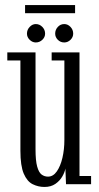

<svg xmlns="http://www.w3.org/2000/svg" viewBox="-20 -731 392 762"><path d="M156.5 11Q131.5 11 109.5 0Q87.5 -11 74.2 -42Q61 -73 61 -132.5V-491H9V-523H121V-138.5Q121 -93.5 127.5 -70Q134 -46.5 145.2 -38.2Q156.5 -30 170.5 -30Q191 -30 205.5 -50.8Q220 -71.5 227.8 -104.8Q235.5 -138 235.5 -175.5V-491H185V-523H295.5V-32.5H341.5V0H242L239.5 -62Q237 -47.5 227.2 -30.5Q217.5 -13.5 199.8 -1.2Q182 11 156.5 11ZM235 -562.5Q220 -562.5 209.5 -573Q199 -583.5 199 -597.5Q199 -613 209.5 -624.2Q220 -635.5 235 -635.5Q249 -635.5 259.8 -624.2Q270.5 -613 270.5 -597.5Q270.5 -583.5 259.8 -573Q249 -562.5 235 -562.5ZM122 -562.5Q108.5 -562.5 97.8 -573Q87 -583.5 87 -597.5Q87 -613 97.8 -624.2Q108.5 -635.5 122 -635.5Q137 -635.5 148 -624.2Q159 -613 159 -597.5Q159 -583.5 148 -573Q137 -562.5 122 -562.5ZM79.5 -678.5V-711H278V-678.5Z"/></svg>

Font: Imbue 10pt Light
Style: Regular
Weight: 300
Designer: Tyler Finck
Foundry: Etcetera Type Company
Version: Version 1.102; ttfautohint (v1.8.3)